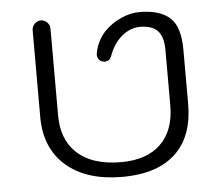

<svg xmlns="http://www.w3.org/2000/svg" viewBox="-45 -633 787 675"><g transform="rotate(-5 348.0 -295.5)"><path d="M613 -244Q613 -134 553 -74Q488 -9 361 -9Q234 -9 162.5 -71.5Q91 -134 91 -244V-550Q91 -563 100.5 -572.5Q110 -582 122.5 -582Q135 -582 144.5 -572.5Q154 -563 154 -550V-244Q154 -162 201 -115Q255 -61 361 -61Q452 -61 501 -109Q550 -157 550 -244V-441Q550 -486 530.5 -507.5Q511 -529 468 -529Q434 -529 404 -504.5Q374 -480 358 -436Q351 -418 334 -418Q323 -418 315.5 -425.5Q308 -433 308 -446Q308 -447 308.5 -448.5Q309 -450 310 -457Q319 -495 345 -524Q371 -551 405 -566Q438 -581 471 -581Q541 -581 577 -549.5Q613 -518 613 -435Z"/></g></svg>

Font: Kurewa Gothic CJK TC Regular
Style: Regular
Weight: 400
Designer: Max Yao
Foundry: Max-Everyday
Version: Version 1.071; ttfautohint (v1.8.3)